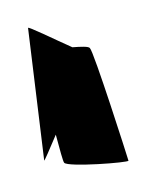

<svg xmlns="http://www.w3.org/2000/svg" viewBox="-79 -747 358 472"><g transform="rotate(-15 100.0 -511.0)"><path d="M-9 -376C-9 -374 10 -398 35 -430C35 -391 35 -362 37 -358C43 -345 191 -317 191 -322C191 -330 178 -604 171 -614C169 -619 151 -623 130 -627C94 -656 37 -706 37 -701Z"/></g></svg>

Font: Ampere
Style: SCSuCnd
Weight: 400
Version: Version 1